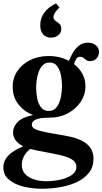

<svg xmlns="http://www.w3.org/2000/svg" viewBox="-20 -870 613 1150"><path d="M284 -644.5Q255 -644.5 238 -664.8Q221 -685 221 -718Q221 -803.5 315.5 -849.5L336.5 -825Q320 -810.5 310 -795Q300 -779.5 300 -769Q300 -753.5 311.8 -745.8Q323.5 -738 335.2 -728Q347 -718 347 -696Q347 -674 329.2 -659.2Q311.5 -644.5 284 -644.5ZM271.5 -165Q216 -165 193.2 -153.5Q170.5 -142 170.5 -123Q170.5 -105 196.2 -94Q222 -83 295 -70.5L367 -58Q455.5 -43.5 497.8 -9.5Q540 24.5 540 81Q540 130 513.2 164.2Q486.5 198.5 441.5 219.8Q396.5 241 341.8 250.8Q287 260.5 231 260.5Q175 260.5 121.8 247.8Q68.5 235 34.2 206.8Q0 178.5 0 131.5Q0 94.5 27.5 64Q55 33.5 119.5 6Q87.5 -10 72.8 -31Q58 -52 58 -78Q58 -110.5 85.8 -139.2Q113.5 -168 178.5 -181Q124.5 -201.5 90.2 -245Q56 -288.5 56 -350Q56 -403 84.2 -444.8Q112.5 -486.5 161.2 -510.5Q210 -534.5 272 -534.5Q338.5 -534.5 393 -505.5Q402.5 -531 417.8 -556.2Q433 -581.5 454.8 -598Q476.5 -614.5 506 -614.5Q534 -614.5 553.5 -599.5Q573 -584.5 573 -558.5Q573 -537.5 559 -520.8Q545 -504 520.5 -504Q504.5 -504 496 -510.5Q487.5 -517 480 -523.5Q472.5 -530 460 -530Q445 -530 436.5 -517Q428 -504 423.5 -486Q455 -462 473.5 -428Q492 -394 492 -352.5Q492 -305 464.5 -262Q437 -219 387.5 -192Q338 -165 271.5 -165ZM272 -205.5Q303 -205.5 320.2 -229.2Q337.5 -253 344.5 -287.5Q351.5 -322 351.5 -354.5Q351.5 -382 346 -414.8Q340.5 -447.5 324.2 -471.5Q308 -495.5 276.5 -495.5Q252.5 -495.5 236.8 -480Q221 -464.5 212.2 -440.8Q203.5 -417 200 -391Q196.5 -365 196.5 -343Q196.5 -316 202.2 -283.8Q208 -251.5 224.5 -228.5Q241 -205.5 272 -205.5ZM110.5 118Q110.5 151.5 131.2 173Q152 194.5 185.2 205Q218.5 215.5 256.5 215.5Q298 215.5 339.8 206.5Q381.5 197.5 409.5 178.5Q437.5 159.5 437.5 129Q437.5 111.5 425.5 97.2Q413.5 83 381.8 71.2Q350 59.5 291.5 48.5L209 33Q183.5 28 162 22Q138 39 124.2 64.5Q110.5 90 110.5 118Z"/></svg>

Font: Libre Caslon Text SemiBold
Style: Regular
Weight: 600
Designer: Pablo Impallari, Rodrigo Fuenzalida, Katja Schimmel
Foundry: Pablo Impallari, Rodrigo Fuenzalida
Version: Version 2.000